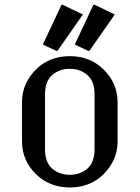

<svg xmlns="http://www.w3.org/2000/svg" viewBox="-20 -785 592 814"><path d="M73.2 -185.5V-351.6Q73.2 -432.1 133.8 -491.7Q190.4 -546.9 275.9 -546.9Q360.4 -546.9 418 -491.7Q478.5 -433.1 478.5 -351.6V-185.5Q478.5 -105 418 -45.4Q361.3 9.8 275.9 9.8Q191.4 9.8 133.8 -45.4Q73.2 -104 73.2 -185.5ZM170.9 -152.3Q170.9 -96.2 201.4 -70.1Q231.9 -43.9 275.9 -43.9Q319.8 -43.9 350.3 -70.1Q380.9 -96.2 380.9 -152.3V-384.8Q380.9 -440.9 350.3 -467Q319.8 -493.2 275.9 -493.2Q231.9 -493.2 201.4 -467Q170.9 -440.9 170.9 -384.8ZM376 -764.6H380.9L466.8 -723.6L358.9 -569.3H354L296.9 -596.2ZM240.7 -764.6H245.6L331.5 -723.6L223.6 -569.3H218.8L161.6 -596.2Z"/></svg>

Font: Nova Slim
Style: Book
Weight: 400
Version: Version 2.000